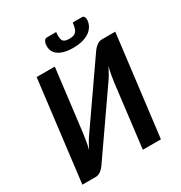

<svg xmlns="http://www.w3.org/2000/svg" viewBox="-206 -1051 1127 1196"><g transform="rotate(-30 358.0 -452.5)"><path d="M38 0ZM532 -683 235 -255.5C226.3 -243.8 217.5 -230.3 208.5 -215C199.5 -199.7 190.7 -183.2 182 -165.5C187 -185.5 191 -204.6 194 -222.8C197 -240.9 199.7 -258.2 202 -274.5L257 -723H126.5L38 0H135C141.3 0 147.5 -1.2 153.5 -3.5C159.5 -5.8 165.2 -8.9 170.5 -12.8C175.8 -16.6 180.8 -20.9 185.2 -25.8C189.8 -30.6 193.8 -35.3 197.5 -40L494.5 -467.5C503.2 -479.2 512.2 -492.9 521.5 -508.8C530.8 -524.6 539.8 -541.5 548.5 -559.5C543.2 -538.8 538.8 -519.3 535.5 -501C532.2 -482.7 529.5 -465.2 527.5 -448.5L473 0H603L692 -723H594C588 -723 582 -721.8 576 -719.5C570 -717.2 564.4 -714.1 559.2 -710.2C554.1 -706.4 549.2 -702.2 544.5 -697.5C539.8 -692.8 535.7 -688 532 -683ZM422.5 -827.5C411.2 -827.5 401.8 -828.7 394.5 -831C387.2 -833.3 381.6 -837.4 377.8 -843.2C373.9 -849.1 371.6 -857 370.8 -867C369.9 -877 370.3 -889.7 372 -905H305C297 -905 290.7 -901.3 286 -894C281.3 -886.7 278.7 -878.7 278 -870C276 -853 277.8 -838 283.2 -825C288.8 -812 297.6 -801.2 309.8 -792.5C321.9 -783.8 337 -777.2 355 -772.8C373 -768.2 393.3 -766 416 -766C438.3 -766 459 -768.2 478 -772.8C497 -777.2 513.5 -783.8 527.5 -792.5C541.5 -801.2 552.8 -812 561.5 -825C570.2 -838 575.5 -853 577.5 -870C578.5 -878.7 577.4 -886.7 574.2 -894C571.1 -901.3 565.5 -905 557.5 -905H491C489.3 -889.7 487 -877 484 -867C481 -857 476.8 -849.1 471.5 -843.2C466.2 -837.4 459.6 -833.3 451.8 -831C443.9 -828.7 434.2 -827.5 422.5 -827.5Z"/></g></svg>

Font: Lato
Style: Bold Italic
Weight: 700
Italic angle: -7°
Designer: Lukasz Dziedzic
Foundry: tyPoland Lukasz Dziedzic
Version: Version 2.007; 2014-02-27